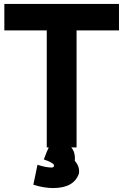

<svg xmlns="http://www.w3.org/2000/svg" viewBox="-20 -730 625 973"><path d="M359 85Q385 114 380 149Q355 223 249 223Q203 223 149 206L170 105Q212 119 242 119Q256 119 253 105Q246 93 202 78Q219 33 227 17H217V-576H2V-710H583V-576H368V17H341Q363 42 359 85Z"/></svg>

Font: Repo
Style: Bold
Weight: 700
Designer: Stefan Peev
Foundry: Context Ltd
Version: Version 001.000